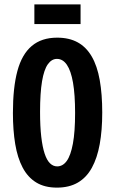

<svg xmlns="http://www.w3.org/2000/svg" viewBox="-20 -844 526 877"><path d="M240 13Q184 13 145.5 -10.5Q107 -34 83.5 -78.5Q60 -123 49.5 -186Q39 -249 39 -328Q39 -444 59.5 -520Q80 -596 125 -634Q170 -672 241 -672Q296 -672 335 -650.5Q374 -629 399 -586Q424 -543 435.5 -478.5Q447 -414 447 -330Q447 -249 435.5 -185.5Q424 -122 399.5 -77.5Q375 -33 335.5 -10Q296 13 240 13ZM241 -84Q267 -84 285 -109Q303 -134 313 -188Q323 -242 323 -328Q323 -412 313.5 -466.5Q304 -521 285.5 -548Q267 -575 240 -575Q216 -575 198.5 -550.5Q181 -526 172 -472.5Q163 -419 163 -333Q163 -266 168.5 -219Q174 -172 184 -142Q194 -112 208.5 -98Q223 -84 241 -84ZM137 -734V-824H348V-734Z"/></svg>

Font: Bricolage Grotesque 36pt Condensed SemiBold
Style: Regular
Weight: 600
Width: 3
Designer: Mathieu Triay
Foundry: Atelier Triay
Version: Version 1.001;gftools[0.9.33.dev8+g029e19f]